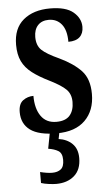

<svg xmlns="http://www.w3.org/2000/svg" viewBox="-55 -583 491 854"><g transform="rotate(-5 190.5 -156.0)"><path d="M184 10Q103 10 65 -18Q27 -46 27 -98Q27 -135 47.5 -150Q68 -165 94 -165Q94 -108 117.5 -74.5Q141 -41 186 -41Q227 -41 246 -63Q265 -85 265 -123Q265 -158 244 -179Q223 -200 173 -225Q126 -248 96 -271Q66 -294 51.5 -324Q37 -354 37 -398Q37 -471 82 -508.5Q127 -546 201 -546Q272 -546 305 -518Q338 -490 338 -452Q338 -423 321 -407Q304 -391 270 -391Q270 -443 248.5 -469.5Q227 -496 191 -496Q160 -496 142.5 -477Q125 -458 125 -425Q125 -387 146.5 -366.5Q168 -346 223 -321Q286 -291 320 -254.5Q354 -218 354 -151Q354 -77 310 -33.5Q266 10 184 10ZM161 234Q149 234 129 231.5Q109 229 94 224V175Q126 183 148 183Q172 183 186.5 171.5Q201 160 201 130Q201 100 183.5 89.5Q166 79 139 75L155 -9H198L189 36Q226 41 249.5 64Q273 87 273 128Q273 180 242 207Q211 234 161 234Z"/></g></svg>

Font: Noto Serif Tamil ExtraCondensed SemiBold
Style: Regular
Weight: 600
Width: 2
Designer: Indian Type Foundry, Tom Grace, and the Monotype Design Team
Foundry: Monotype Imaging Inc.
Version: Version 2.004; ttfautohint (v1.8.4.7-5d5b)